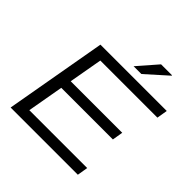

<svg xmlns="http://www.w3.org/2000/svg" viewBox="-222 -1045 1220 1220"><g transform="rotate(45 387.5 -435.0)"><path d="M56 0 177 -686H773L761 -614H248L208 -388H671L659 -316H195L152 -72H672L660 0ZM423 -738 538 -870H636L637 -867L493 -738Z"/></g></svg>

Font: Archivo SemiExpanded Light
Style: Italic
Weight: 300
Width: 6
Italic angle: -10°
Designer: Hector Gatti
Foundry: Omnibus-Type
Version: Version 2.001